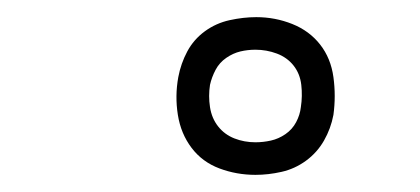

<svg xmlns="http://www.w3.org/2000/svg" viewBox="-20 -774 490 224"><path d="M278 -570Q256 -570 236 -577.5Q216 -585 203.5 -601.5Q191 -618 187.5 -640Q184 -662 188 -684Q191 -700 198.5 -714Q206 -728 219 -737.5Q232 -747 248 -750.5Q264 -754 279 -754Q301 -754 321 -746Q341 -738 353.5 -722Q366 -706 369 -684Q372 -662 369 -640Q366 -624 358 -610Q350 -596 337 -586.5Q324 -577 308.5 -573.5Q293 -570 278 -570ZM278 -608Q287 -608 296 -610Q305 -612 313 -617.5Q321 -623 325.5 -631.5Q330 -640 331 -649Q333 -662 331.5 -675Q330 -688 322.5 -697.5Q315 -707 303 -711.5Q291 -716 278 -716Q269 -716 260.5 -714Q252 -712 244 -706.5Q236 -701 231.5 -692.5Q227 -684 225 -675Q223 -662 225 -649Q227 -636 234.5 -626.5Q242 -617 253.5 -612.5Q265 -608 278 -608Z"/></svg>

Font: Iosevka Etoile Extralight
Style: Italic
Weight: 200
Italic angle: -9°
Designer: Belleve Invis
Foundry: Belleve Invis
Version: Version 22.1.2; ttfautohint (v1.8.4)